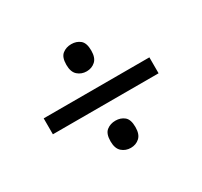

<svg xmlns="http://www.w3.org/2000/svg" viewBox="-105 -722 781 741"><g transform="rotate(-30 286.0 -352.0)"><path d="M50 -317V-388H521V-317ZM285 -121Q262 -121 245.5 -135.5Q229 -150 229 -182Q229 -216 245.5 -229Q262 -242 285 -242Q308 -242 324 -229Q340 -216 340 -182Q340 -150 324 -135.5Q308 -121 285 -121ZM285 -462Q262 -462 245.5 -476.5Q229 -491 229 -523Q229 -557 245.5 -570Q262 -583 285 -583Q308 -583 324 -570Q340 -557 340 -523Q340 -491 324 -476.5Q308 -462 285 -462Z"/></g></svg>

Font: Noto Sans Balinese
Style: Regular
Weight: 400
Designer: Aditya Bayu, David Williams
Foundry: David Williams
Version: Version 2.003